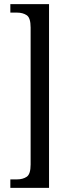

<svg xmlns="http://www.w3.org/2000/svg" viewBox="-20 -780 336 928"><path d="M30 128V87H63Q90 87 109 74.5Q128 62 128 15V-647Q128 -694 109 -706.5Q90 -719 63 -719H30V-760H217V128Z"/></svg>

Font: Noto Serif Ethiopic ExtraCondensed
Style: Regular
Weight: 400
Width: 2
Designer: Monotype Design Team
Foundry: Monotype Imaging Inc.
Version: Version 2.102; ttfautohint (v1.8.4.7-5d5b)